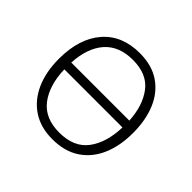

<svg xmlns="http://www.w3.org/2000/svg" viewBox="-137 -696 861 861"><g transform="rotate(45 293.0 -265.5)"><path d="M528.3 -266.1Q528.3 -184.1 501.5 -122.1Q474.6 -60.1 421.9 -25.1Q369.1 9.8 291.5 9.8Q217.3 9.8 165 -24.9Q112.8 -59.6 85.2 -121.6Q57.6 -183.6 57.6 -266.1Q57.6 -394.5 120.8 -467.8Q184.1 -541 296.4 -541Q373.5 -541 425 -505.9Q476.6 -470.7 502.4 -408.9Q528.3 -347.2 528.3 -266.1ZM295.9 -497.6Q208.5 -497.6 161.4 -444.1Q114.3 -390.6 108.9 -293.5H477.1Q472.2 -383.8 429.2 -440.7Q386.2 -497.6 295.9 -497.6ZM292.5 -33.2Q385.7 -33.2 429.9 -92.5Q474.1 -151.9 477.1 -250H108.4Q111.3 -150.9 156.5 -92Q201.7 -33.2 292.5 -33.2Z"/></g></svg>

Font: Open Sans Light
Style: Regular
Weight: 300
Designer: Monotype Design Team
Foundry: Monotype Imaging Inc.
Version: Version 3.000; ttfautohint (v1.8.4)